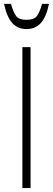

<svg xmlns="http://www.w3.org/2000/svg" viewBox="-42 -954 268 974"><path d="M71.5 0V-715H113V0ZM92.5 -806.5Q48.5 -806.5 20.8 -836.5Q-7 -866.5 -21.5 -934.5H13.5Q25.5 -892 39.8 -872.8Q54 -853.5 92.5 -853.5Q131 -853.5 145.2 -872.8Q159.5 -892 171.5 -934.5H206.5Q192.5 -866.5 164.5 -836.5Q136.5 -806.5 92.5 -806.5Z"/></svg>

Font: Russolo 10pt ExtraLight
Style: Regular
Weight: 200
Designer: Micah Stupak-Hahn
Version: Version 1.000